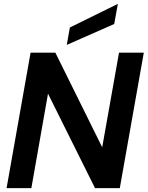

<svg xmlns="http://www.w3.org/2000/svg" viewBox="-20 -972 763 992"><path d="M14 0 138 -700H266L508 -211L595 -700H723L599 0H471L228 -488L142 0ZM325 -740 341 -830 589 -952 570 -848Z"/></svg>

Font: Rethink Sans
Style: Bold Italic
Weight: 700
Italic angle: -10°
Designer: The Rethink Sans project authors (Hans Thiessen). DM Sans designed by Colophon Foundry.
Foundry: Rethink Communications LLC
Version: Version 1.001